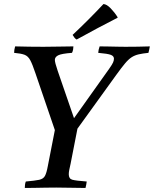

<svg xmlns="http://www.w3.org/2000/svg" viewBox="-20 -931 763 952"><path d="M252 -286 156 -567Q141 -612 130 -632.5Q119 -653 101.5 -659.5Q84 -666 50 -669Q50 -683 55 -701Q91 -700 125 -699.5Q159 -699 196 -699Q234 -699 275 -700Q316 -701 344 -701Q344 -694 342.5 -685.5Q341 -677 337 -669Q284 -665 268 -656.5Q252 -648 252 -634Q252 -621 266 -580L347 -345L522 -591Q536 -611 540.5 -621Q545 -631 545 -640Q545 -653 529.5 -659Q514 -665 467 -669Q468 -684 474 -701Q491 -701 514.5 -700.5Q538 -700 562 -699.5Q586 -699 602 -699Q634 -699 663 -699.5Q692 -700 723 -701Q722 -694 720 -685.5Q718 -677 716 -669Q687 -666 667.5 -661.5Q648 -657 632.5 -647Q617 -637 599.5 -616Q582 -595 556 -559L364 -293L330 -119Q326 -101 323.5 -89Q321 -77 321 -67Q321 -45 338 -40Q355 -35 410 -31Q409 -24 407.5 -15Q406 -6 404 1Q375 1 334.5 0Q294 -1 259 -1Q235 -1 205.5 -0.5Q176 0 149 0.5Q122 1 103 1Q103 -6 104 -15Q105 -24 108 -31Q154 -35 174.5 -39.5Q195 -44 203 -59Q211 -74 217 -107ZM563 -846V-843Q518 -820 465 -792Q412 -764 360 -735Q353 -739 349 -744.5Q345 -750 340 -758Q420 -833 493 -911Q509 -910 528.5 -890Q548 -870 563 -846Z"/></svg>

Font: Castoro
Style: Italic
Weight: 400
Italic angle: -11°
Designer: John Hudson with Paul Hanslow, assisted by Kaja Sojewska.
Foundry: Tiro Typeworks Ltd.
Version: Version 2.04